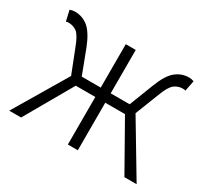

<svg xmlns="http://www.w3.org/2000/svg" viewBox="-116 -716 946 885"><g transform="rotate(30 356.5 -273.5)"><path d="M185 -281 136 -406Q116 -459 97 -474Q77 -488 55 -488H47L39 -486L26 -542Q39 -547 53 -547Q93 -547 123.5 -522Q154 -497 180 -432L229 -303H330V-534H383V-303H484L534 -432Q559 -497 590 -522Q621 -547 660 -547Q674 -547 686 -542L675 -486L667 -488H658Q637 -488 617 -474Q596 -458 577 -406L528 -281L696 0H631L488 -253H383V0H330V-253H226L81 0H18Z"/></g></svg>

Font: Merged Yaku Han JP Light
Style: Regular
Weight: 300
Designer: Ryoko NISHIZUKA 西塚涼子 (kana, bopomofo & ideographs); Paul D. Hunt (Latin, Greek & Cyrillic); Sandoll Communications 산돌커뮤니
Foundry: Adobe
Version: Version 2.004